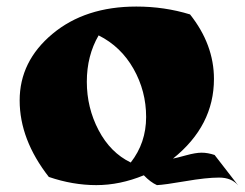

<svg xmlns="http://www.w3.org/2000/svg" viewBox="-20 -543 747 586"><path d="M129 -3Q40 -117 40 -236.5Q40 -356 140 -439.5Q240 -523 396 -523Q482 -523 560 -499Q633 -407 633 -302Q633 -159 508 -59Q519 -61 548 -69Q577 -77 595.5 -77Q614 -77 635 -70L707 23Q687 -1 648.5 -1Q610 -1 546 10Q482 21 459 22Q439 13 419 -8Q346 22 274 22Q202 22 129 -3ZM281 -435Q245 -373 245 -293.5Q245 -214 281 -145.5Q317 -77 379 -47Q426 -107 426 -186Q426 -265 387.5 -333Q349 -401 281 -435Z"/></svg>

Font: Ruslan Display
Style: Regular
Weight: 400
Version: Version 1.001